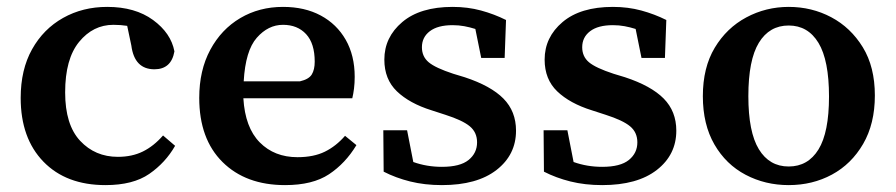

<svg xmlns="http://www.w3.org/2000/svg" viewBox="-20 -523 2598 557"><path d="M286 14Q172 14 106 -54Q40 -122 40 -239Q40 -321 73 -380Q106 -439 163 -471Q220 -503 291 -503Q372 -503 424 -465Q476 -427 486 -374Q477 -322 428 -322Q370 -322 361 -391L349 -448Q330 -451 309 -451Q250 -451 209.5 -401.5Q169 -352 169 -255Q169 -161 212.5 -114.5Q256 -68 322 -68Q363 -68 394.5 -83.5Q426 -99 453 -130L488 -100Q460 -51 413 -18.5Q366 14 286 14Z M801 -451Q758 -451 725 -413.5Q692 -376 687 -287H850Q876 -293 884.5 -307Q893 -321 893 -344Q893 -397 868 -424Q843 -451 801 -451ZM807 14Q693 14 625.5 -53Q558 -120 558 -239Q558 -319 590 -378.5Q622 -438 677 -470.5Q732 -503 801 -503Q864 -503 910.5 -478Q957 -453 983 -407.5Q1009 -362 1009 -300Q1009 -282 1007 -266Q1005 -250 1002 -238H686Q691 -153 733.5 -110Q776 -67 843 -67Q890 -67 922.5 -83Q955 -99 981 -129L1014 -102Q982 -49 934.5 -17.5Q887 14 807 14Z M1262 14Q1212 14 1170 3.5Q1128 -7 1093 -25L1092 -145H1161L1179 -53Q1218 -39 1262 -39Q1315 -39 1339.5 -59Q1364 -79 1364 -110Q1364 -139 1343 -156.5Q1322 -174 1272 -190L1232 -203Q1168 -223 1131.5 -258Q1095 -293 1095 -350Q1095 -415 1147 -459Q1199 -503 1293 -503Q1337 -503 1375.5 -492.5Q1414 -482 1448 -465L1444 -355H1376L1359 -439Q1343 -444 1327 -447Q1311 -450 1293 -450Q1250 -450 1227 -432.5Q1204 -415 1204 -386Q1204 -359 1223.5 -342.5Q1243 -326 1295 -309L1328 -299Q1404 -274 1440.5 -237Q1477 -200 1477 -144Q1477 -74 1420.5 -30Q1364 14 1262 14Z M1727 14Q1677 14 1635 3.5Q1593 -7 1558 -25L1557 -145H1626L1644 -53Q1683 -39 1727 -39Q1780 -39 1804.5 -59Q1829 -79 1829 -110Q1829 -139 1808 -156.5Q1787 -174 1737 -190L1697 -203Q1633 -223 1596.5 -258Q1560 -293 1560 -350Q1560 -415 1612 -459Q1664 -503 1758 -503Q1802 -503 1840.5 -492.5Q1879 -482 1913 -465L1909 -355H1841L1824 -439Q1808 -444 1792 -447Q1776 -450 1758 -450Q1715 -450 1692 -432.5Q1669 -415 1669 -386Q1669 -359 1688.5 -342.5Q1708 -326 1760 -309L1793 -299Q1869 -274 1905.5 -237Q1942 -200 1942 -144Q1942 -74 1885.5 -30Q1829 14 1727 14Z M2268 14Q2200 14 2143 -16Q2086 -46 2052.5 -104Q2019 -162 2019 -244Q2019 -327 2053.5 -384.5Q2088 -442 2145 -472.5Q2202 -503 2268 -503Q2335 -503 2391.5 -473Q2448 -443 2483 -386Q2518 -329 2518 -246Q2518 -164 2484 -105.5Q2450 -47 2393.5 -16.5Q2337 14 2268 14ZM2268 -40Q2324 -40 2354.5 -89.5Q2385 -139 2385 -243Q2385 -348 2354.5 -398.5Q2324 -449 2268 -449Q2212 -449 2181.5 -399Q2151 -349 2151 -244Q2151 -140 2181.5 -90Q2212 -40 2268 -40Z"/></svg>

Font: Source Serif 4 SmText Semibold
Style: Regular
Weight: 600
Designer: Frank Grießhammer
Foundry: Adobe
Version: Version 4.005;hotconv 1.1.0;makeotfexe 2.6.0